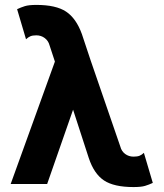

<svg xmlns="http://www.w3.org/2000/svg" viewBox="-20 -756 672 789"><path d="M352.5 -507.8 474.6 -153.3Q479.5 -134.3 494.4 -123.3Q509.3 -112.3 528.8 -112.3Q544.4 -112.3 553.5 -116Q562.5 -119.6 571.3 -127.9L607.9 -4.4Q592.3 2.9 576.2 7.8Q560.1 12.7 528.8 12.7Q448.2 12.7 407.2 -14.6Q366.2 -42 344.7 -106.9L280.3 -305.2L173.8 0H23.9L205.6 -502.9L183.6 -569.8Q178.7 -588.4 163.8 -599.6Q148.9 -610.8 129.4 -610.8Q113.8 -610.8 104.7 -606.9Q95.7 -603 86.9 -594.7L50.3 -718.3Q65.9 -725.6 82 -730.7Q98.1 -735.8 129.4 -735.8Q210 -735.8 251.5 -708.3Q293 -680.7 316.4 -616.2Z"/></svg>

Font: Giphurs
Style: Bold
Weight: 700
Version: Version 0.920; ttfautohint (v1.8.4.7-5d5b)